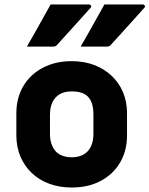

<svg xmlns="http://www.w3.org/2000/svg" viewBox="-20 -825 667 857"><path d="M206 -805Q253 -805 292 -805Q331 -805 377 -805Q383 -805 386 -800Q389 -795 384 -790Q359 -762 336 -736.5Q313 -711 289 -684.5Q265 -658 235 -625Q233 -622 228.5 -619.5Q224 -617 218 -617Q186 -617 157.5 -617Q129 -617 100 -617Q118 -648 135.5 -679Q153 -710 170.5 -741.5Q188 -773 206 -805ZM446 -805Q493 -805 532 -805Q571 -805 617 -805Q623 -805 626 -800Q629 -795 624 -790Q599 -762 576 -736.5Q553 -711 529 -684.5Q505 -658 475 -625Q473 -622 468.5 -619.5Q464 -617 458 -617Q426 -617 397.5 -617Q369 -617 340 -617Q358 -648 375.5 -679Q393 -710 410.5 -741.5Q428 -773 446 -805ZM300 -552Q355 -552 400 -535Q445 -518 478 -487Q511 -456 529 -413.5Q547 -371 547 -319V-221Q547 -152 516 -99.5Q485 -47 429.5 -17.5Q374 12 300 12Q245 12 199.5 -5Q154 -22 121.5 -53Q89 -84 71 -126.5Q53 -169 53 -221V-319Q53 -388 84 -440.5Q115 -493 171 -522.5Q227 -552 300 -552ZM300 -417Q269 -417 247.5 -405Q226 -393 214.5 -369.5Q203 -346 203 -312V-228Q203 -202 210 -182Q217 -162 230 -148Q242 -136 260 -129.5Q278 -123 300 -123Q331 -123 352.5 -135Q374 -147 385.5 -170.5Q397 -194 397 -228V-312Q397 -341 391 -361Q385 -381 372 -394Q360 -406 342 -411.5Q324 -417 300 -417Z"/></svg>

Font: Recursive ExtraBold
Style: Regular
Weight: 800
Version: Version 1.085